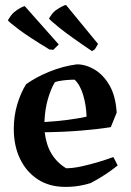

<svg xmlns="http://www.w3.org/2000/svg" viewBox="-20 -720 513 752"><path d="M236 12Q173 12 128 -17.5Q83 -47 58.5 -98Q34 -149 34 -215Q34 -266 47.5 -311Q61 -356 82 -390Q121 -418 174 -439.5Q227 -461 281 -468Q316 -468 350.5 -447.5Q385 -427 409 -385.5Q433 -344 437 -279L414 -222Q364 -214 297.5 -208.5Q231 -203 155 -202Q161 -152 182 -117.5Q203 -83 239 -61Q266 -61 300 -68.5Q334 -76 367 -86Q400 -96 424 -105L441 -72Q420 -55 393 -37Q366 -19 335 -3Q321 2 294.5 7Q268 12 236 12ZM154 -242Q203 -245 245 -250.5Q287 -256 319 -263Q318 -306 306 -347Q294 -388 272 -408Q254 -408 230.5 -405.5Q207 -403 195 -398Q180 -374 168 -333.5Q156 -293 154 -242ZM340 -520Q254 -578 213.5 -610.5Q173 -643 172 -648Q177 -656 182.5 -663.5Q188 -671 196 -678Q209 -687 221.5 -694Q234 -701 239 -700L364 -548L354 -531Q350 -524 340 -520ZM189 -525 174 -526Q93 -575 52.5 -605.5Q12 -636 11 -641Q16 -649 21.5 -657Q27 -665 35 -672Q47 -682 60 -689Q73 -696 77 -696L210 -546Z"/></svg>

Font: Labrada SemiBold
Style: Regular
Weight: 600
Designer: Mercedes Jáuregui
Foundry: Omnibus-Type Team
Version: Version 1.000; ttfautohint (v1.8.4.7-5d5b)